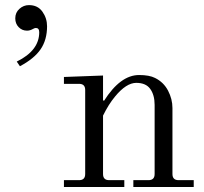

<svg xmlns="http://www.w3.org/2000/svg" viewBox="-20 -747 815 767"><path d="M235.4 0V-27.3H295.9Q320.3 -27.3 320.3 -51.8V-387.7Q320.3 -412.1 295.9 -412.1H235.4V-439.5L391.6 -445.3V-346.7L395.5 -344.2Q460.9 -447.3 535.6 -447.3Q576.7 -447.3 599.6 -435.5Q633.8 -418.5 651.4 -384.8Q668.9 -351.1 668.9 -315.4V-51.8Q668.9 -27.3 693.4 -27.3H753.9V0H512.7V-27.3H573.2Q597.7 -27.3 597.7 -51.8V-328.1Q597.7 -367.2 580.3 -391.6Q563 -416 524.4 -416Q484.4 -416 439.5 -361.3Q413.6 -330.1 391.6 -285.2V-51.8Q391.6 -27.3 416 -27.3H476.6V0ZM41 -673.8Q41 -696.8 57.6 -711.7Q74.2 -726.6 95.7 -726.6Q130.9 -726.6 149.4 -700.4Q168 -674.3 168 -642.1Q168 -587.9 142.3 -550.3Q116.7 -512.7 59.6 -482.4L46.9 -501Q136.7 -544.9 136.7 -618.2Q136.7 -635.3 123 -635.3Q118.2 -635.3 109.9 -630.4Q99.1 -624.5 87.9 -624.5Q68.4 -624.5 54.7 -638.4Q41 -652.3 41 -673.8Z"/></svg>

Font: Theano Modern
Style: Regular
Weight: 400
Designer: Alexey Kryukov
Version: Version 2.00